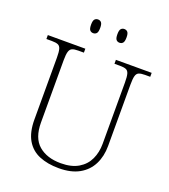

<svg xmlns="http://www.w3.org/2000/svg" viewBox="-161 -1020 1009 1145"><g transform="rotate(20 343.5 -447.0)"><path d="M345 10Q274 10 221 -12Q168 -34 139 -83.5Q110 -133 110 -214V-606Q110 -642 105 -660Q100 -678 86.5 -683.5Q73 -689 48 -689H13V-714H251V-689H215Q191 -689 177.5 -683.5Q164 -678 158.5 -660Q153 -642 153 -605V-210Q153 -112 205.5 -67Q258 -22 346 -22Q414 -22 457.5 -48Q501 -74 521.5 -118Q542 -162 542 -216V-606Q542 -642 537 -660Q532 -678 518.5 -683.5Q505 -689 481 -689H445V-714H672V-689H639Q614 -689 600.5 -683.5Q587 -678 582 -660Q577 -642 577 -605V-215Q577 -150 551.5 -99Q526 -48 474.5 -19Q423 10 345 10ZM430 -817Q417 -817 409 -826Q401 -835 401 -861Q401 -886 409 -895Q417 -904 430 -904Q443 -904 451 -895Q459 -886 459 -861Q459 -835 451 -826Q443 -817 430 -817ZM263 -817Q250 -817 242 -826Q234 -835 234 -861Q234 -886 242 -895Q250 -904 263 -904Q276 -904 284 -895Q292 -886 292 -861Q292 -835 284 -826Q276 -817 263 -817Z"/></g></svg>

Font: Noto Serif Hentaigana ExtraLight
Style: Regular
Weight: 200
Designer: Kazuhiro Yamada
Foundry: nipponia
Version: Version 1.000